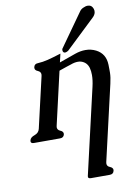

<svg xmlns="http://www.w3.org/2000/svg" viewBox="-108 -818 795 1162"><g transform="rotate(-10 289.0 -236.5)"><path d="M353 -504.9Q349.1 -502 344.7 -500Q336.9 -496.6 332 -496.6Q322.3 -496.6 318.8 -506.8Q317.4 -512.2 318.4 -518.6L319.3 -521.5L462.4 -723.1Q471.2 -737.3 485.8 -744.1Q502.4 -752 515.1 -752Q540 -752 548.8 -726.6Q552.7 -714.4 549.8 -703.1Q546.4 -689 533.7 -676.8ZM290.5 -442.9 390.6 -478.5Q423.8 -490.2 455.1 -490.2Q489.7 -490.2 519.5 -475.1Q575.7 -446.3 577.6 -378.4Q578.1 -365.7 578.1 -350.6Q578.1 -340.3 578.1 -329.1Q577.6 -300.8 568.8 -263.2L461.9 200.2Q460.9 205.1 460.9 209Q460.9 225.6 478.5 232.4Q497.1 239.7 497.1 253.9Q497.1 256.8 496.1 259.8Q491.7 279.3 469.2 279.3H354Q334 279.3 337.4 263.7L459 -263.2Q468.3 -303.2 468.3 -335Q468.3 -359.4 462.9 -378.9Q452.6 -414.1 418.5 -425.3Q410.2 -428.2 398.4 -428.2Q388.7 -428.2 377.9 -426.3Q365.7 -423.8 352.5 -418.9Q339.8 -414.1 325.7 -410.2L284.2 -396L279.3 -394L204.6 -69.3Q203.6 -64.5 203.1 -60.1Q203.1 -43.5 220.2 -36.1Q238.8 -28.8 238.8 -14.6Q238.8 -12.2 238.3 -9.8Q233.9 9.8 211.4 9.8H50.8Q32.2 9.8 32.2 -3.9Q32.2 -6.8 33.2 -9.8Q37.1 -27.3 63 -36.1Q88.9 -44.9 94.7 -69.3L167 -382.3Q168 -387.2 168 -391.1Q168 -407.7 150.4 -415Q131.8 -422.4 132.3 -436.5Q132.3 -439 132.8 -441.9Q137.2 -461.9 159.2 -461.9Q189 -463.4 220.2 -471.2Q251.5 -479 302.7 -495.1Z"/></g></svg>

Font: Caudex
Style: Bold
Weight: 700
Italic angle: -13°
Version: Version 1.04